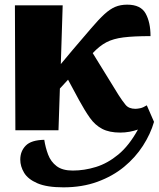

<svg xmlns="http://www.w3.org/2000/svg" viewBox="-20 -559 682 824"><path d="M46 0 44 -536H249L241 -284L292 -345Q340 -401 372 -438.5Q404 -476 428 -498Q452 -520 474.5 -529.5Q497 -539 526 -539Q584 -539 605 -501Q626 -463 626 -404Q554 -404 510 -398.5Q466 -393 436.5 -377.5Q407 -362 378 -331L489 -151Q505 -126 519 -109Q533 -92 561 -92Q569 -92 581.5 -94.5Q594 -97 610 -107L641 -36Q626 16 593.5 66.5Q561 117 512.5 157Q464 197 398.5 221Q333 245 252 245Q181 245 140.5 227.5Q100 210 83.5 182.5Q67 155 67 126Q67 90 90.5 66Q114 42 170 41Q175 74 186.5 104.5Q198 135 223 154Q248 173 292 173Q342 173 392 157.5Q442 142 488 104Q534 66 572 -3Q555 3 535.5 6.5Q516 10 496 10Q449 10 418.5 -6Q388 -22 366 -53Q344 -84 320 -128L272 -217L237 -179L231 0Z"/></svg>

Font: Noto Serif Black
Style: Regular
Weight: 900
Designer: Monotype Design Team
Foundry: Monotype Imaging Inc.
Version: Version 2.014; ttfautohint (v1.8.4.7-5d5b)